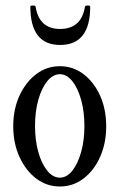

<svg xmlns="http://www.w3.org/2000/svg" viewBox="-20 -665 433 696"><path d="M197 11Q149 11 111 -18Q73 -47 50.5 -96.5Q28 -146 28 -207Q28 -269 50.5 -318Q73 -367 111 -396Q149 -425 197 -425Q245 -425 283 -396Q321 -367 343 -318Q365 -269 365 -207Q365 -146 343 -96.5Q321 -47 283 -18Q245 11 197 11ZM197 -21Q222 -21 242 -46Q262 -71 274 -113.5Q286 -156 286 -208Q286 -261 274 -303.5Q262 -346 242 -371Q222 -396 197 -396Q172 -396 151.5 -371Q131 -346 119 -303.5Q107 -261 107 -208Q107 -156 119 -113.5Q131 -71 151.5 -46Q172 -21 197 -21ZM198 -502Q90 -502 90 -641Q90 -645 99 -645Q109 -645 109 -641Q122 -560 198 -560Q235 -560 258 -579.5Q281 -599 288 -641Q289 -644 292 -644.5Q295 -645 298 -645Q307 -645 307 -641Q307 -502 198 -502Z"/></svg>

Font: Junicode Two Beta Condensed
Style: Regular
Weight: 400
Width: 3
Designer: Peter S. Baker
Foundry: Briery Creek Software
Version: Version 1.053; ttfautohint (v1.8.4)